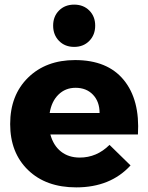

<svg xmlns="http://www.w3.org/2000/svg" viewBox="-20 -805 642 831"><path d="M24 -268Q24 -393 101.5 -469Q179 -545 305 -545Q445 -545 515.5 -459Q586 -373 577 -223H198Q211 -175 244 -149Q277 -123 325 -123Q399 -123 454 -178L545 -89Q458 6 310 6Q179 6 101.5 -69Q24 -144 24 -268ZM195 -316H411Q411 -365 382.5 -395Q354 -425 307 -425Q263 -425 233 -395.5Q203 -366 195 -316ZM235.5 -628Q210 -654 210 -694Q210 -734 235.5 -759.5Q261 -785 301 -785Q341 -785 366.5 -759.5Q392 -734 392 -694Q392 -654 366.5 -628Q341 -602 301 -602Q261 -602 235.5 -628Z"/></svg>

Font: Trueno
Style: Bd
Weight: 700
Designer: Julieta Ulanovsky
Foundry: Julieta Ulanovsky
Version: Version 3.001b